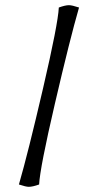

<svg xmlns="http://www.w3.org/2000/svg" viewBox="-20 -634 378 741"><path d="M53 78Q88 -43 146 -292.5Q204 -542 207 -605Q232 -614 246 -614Q258 -614 285 -605Q250 -484 192 -234.5Q134 15 131 78Q106 87 91 87Q80 87 53 78Z"/></svg>

Font: Mirza
Style: Regular
Weight: 400
Designer: Arabic design by Kourosh Beigpour, Latin design by Eduardo Tunni, engineering by Lasse Fister
Version: Version 1.000